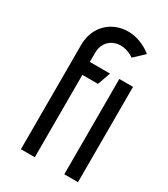

<svg xmlns="http://www.w3.org/2000/svg" viewBox="-177 -791 766 874"><g transform="rotate(30 206.5 -354.0)"><path d="M378 0V-501H306V0ZM151 0V-433H233L257 -501H151V-549C151 -628 232 -663 306 -613L358 -662C237 -759 78 -696 78 -548V0Z"/></g></svg>

Font: Advent Pro
Style: Medium
Weight: 500
Designer: Andreas Kalpakidis
Foundry: Andreas Kalpakidis
Version: Version 2.002 2008